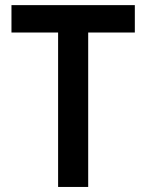

<svg xmlns="http://www.w3.org/2000/svg" viewBox="-20 -740 579 760"><path d="M210 -611.3H25.4V-719.7H513.7V-611.3H329.1V0H210Z"/></svg>

Font: Reddit Sans Fudge SemiBold
Style: Regular
Weight: 600
Designer: Stephen Hutchings
Foundry: Reddit
Version: Version 1.011